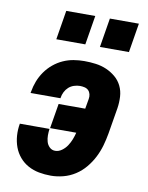

<svg xmlns="http://www.w3.org/2000/svg" viewBox="-84 -798 668 867"><g transform="rotate(10 250.0 -364.5)"><path d="M209 8Q181 8 154.5 3Q128 -2 105 -14.5Q82 -27 65 -47Q48 -67 39 -91.5Q30 -116 28 -143.5Q26 -171 31 -199H167Q165 -184 165 -169Q165 -154 169 -140Q173 -126 183.5 -116Q194 -106 209 -106Q225 -106 239.5 -116.5Q254 -127 263.5 -141.5Q273 -156 279 -171.5Q285 -187 289 -203H169L188 -317H310L318 -363Q320 -374 317.5 -384.5Q315 -395 308 -402Q301 -409 290.5 -411.5Q280 -414 269 -414Q256 -414 242 -409.5Q228 -405 217.5 -395.5Q207 -386 200.5 -373Q194 -360 192 -346Q192 -346 192 -345Q192 -344 191 -344H55Q55 -345 55 -347Q55 -349 56 -351Q60 -375 69 -398.5Q78 -422 93 -443.5Q108 -465 128.5 -482Q149 -499 172.5 -509.5Q196 -520 220.5 -524Q245 -528 269 -528Q296 -528 322 -524.5Q348 -521 371 -511Q394 -501 413 -485Q432 -469 443 -446.5Q454 -424 455.5 -397.5Q457 -371 453 -345L433 -225Q428 -196 420 -168Q412 -140 398.5 -113.5Q385 -87 365.5 -63.5Q346 -40 320.5 -23.5Q295 -7 266 0.5Q237 8 209 8ZM460 -603H327L349 -737H482ZM260 -603H127L149 -737H282Z"/></g></svg>

Font: Iosevka SS04 Heavy
Style: Italic
Weight: 900
Italic angle: -9°
Monospace: yes
Designer: Belleve Invis
Foundry: Belleve Invis
Version: Version 19.0.0; ttfautohint (v1.8.4)